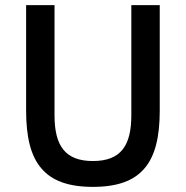

<svg xmlns="http://www.w3.org/2000/svg" viewBox="-20 -718 726 750"><path d="M193 -698V-268C193 -149 234 -89 343 -89C452 -89 493 -149 493 -268V-698H604V-286C604 -183 586 -109 545 -61C504 -12 439 12 343 12C247 12 182 -12 141 -61C100 -109 82 -183 82 -286V-698Z"/></svg>

Font: Plexus Sans Medium
Style: Regular
Weight: 500
Version: Version 2.001;PS 002.001;hotconv 1.0.70;makeotf.lib2.5.58329